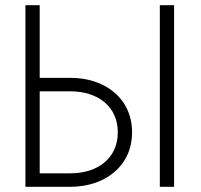

<svg xmlns="http://www.w3.org/2000/svg" viewBox="-20 -720 773 740"><path d="M596 -700V0H651V-700ZM78 -700V0H251C386 0 489 -81 489 -210C489 -340 386 -420 251 -420H133V-700ZM133 -52V-368H251C357 -368 434 -310 434 -210C434 -110 357 -52 251 -52Z"/></svg>

Font: Jost Light
Style: Regular
Weight: 300
Version: Version 3.710